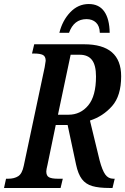

<svg xmlns="http://www.w3.org/2000/svg" viewBox="-38 -934 622 954"><path d="M-8 -46H3Q33 -46 52.5 -58.5Q72 -71 80 -110L184 -600Q189 -628 189 -632Q189 -654 175 -661Q161 -668 132 -668H121L132 -714H380Q564 -714 564 -555Q564 -458 519 -407Q474 -356 409 -335L457 -137Q470 -88 485 -67Q500 -46 525 -46H532L521 0H506Q453 0 420.5 -9.5Q388 -19 369 -44Q350 -69 340 -116L298 -313H239L198 -115Q192 -91 192 -82Q192 -60 206 -53Q220 -46 249 -46H274L263 0H-18ZM302 -364Q362 -364 400.5 -410.5Q439 -457 439 -554Q439 -610 419 -636Q399 -662 358 -662H313L250 -364ZM403 -914Q454 -914 480 -877Q506 -840 507 -771H458Q457 -805 439 -822Q421 -839 392 -839Q329 -839 305 -771H257Q272 -832 311 -873Q350 -914 403 -914Z"/></svg>

Font: Noto Serif CondSemiBold
Style: Italic
Weight: 600
Width: 3
Italic angle: -12°
Designer: Monotype Design Team
Foundry: Monotype Imaging Inc.
Version: Version 1.001